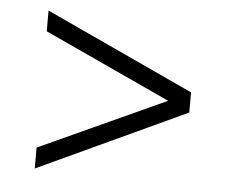

<svg xmlns="http://www.w3.org/2000/svg" viewBox="-39 -549 610 505"><g transform="rotate(5 266.0 -296.5)"><path d="M69.8 -143.1 403.8 -295.9 69.8 -450.2V-504.9L461.9 -323.2V-270L69.8 -87.9Z"/></g></svg>

Font: Arapey-Regular
Style: Regular
Weight: 400
Designer: Eduardo Rodriguez Tunni
Foundry: Eduardo Rodriguez Tunni
Version: Version 1.002